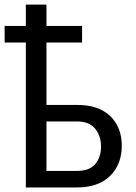

<svg xmlns="http://www.w3.org/2000/svg" viewBox="-38 -825 600 845"><path d="M323.2 -637.7H166.5V-363.3H300.3Q396 -363.3 447 -314.2Q498 -265.1 498 -183.6Q498 -101.6 446.5 -50.8Q395 0 300.3 0H75.7V-637.7H-17.6V-710.9H75.7V-804.7H166.5V-710.9H323.2ZM166.5 -290.5V-72.8H300.3Q356 -72.8 381.3 -103Q406.7 -133.3 406.7 -180.2Q406.7 -225.6 381.1 -258.1Q355.5 -290.5 300.3 -290.5Z"/></svg>

Font: Roboto Web
Style: Regular
Weight: 400
Designer: Google
Version: Version 1.200310; 2013